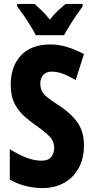

<svg xmlns="http://www.w3.org/2000/svg" viewBox="-20 -951 477 981"><path d="M409 -208Q409 -141 382 -92Q355 -43 307 -16.5Q259 10 196 10Q157 10 114.5 0Q72 -10 30 -33V-189Q71 -163 112.5 -146.5Q154 -130 192 -130Q227 -130 242 -149.5Q257 -169 257 -196Q257 -227 236.5 -250Q216 -273 168 -307Q138 -328 107.5 -354Q77 -380 56 -418.5Q35 -457 35 -517Q34 -610 86.5 -667Q139 -724 238 -724Q277 -724 319 -712Q361 -700 409 -675L367 -542Q327 -565 299 -575Q271 -585 244 -585Q216 -585 201 -568Q186 -551 186 -525Q186 -502 194 -486Q202 -470 221.5 -454Q241 -438 277 -415Q341 -374 375 -326.5Q409 -279 409 -208ZM163 -771Q154 -789 137 -817Q120 -845 101 -872.5Q82 -900 68 -918V-931H157Q172 -917 193.5 -896.5Q215 -876 235 -851Q256 -878 276.5 -897Q297 -916 315 -931H402V-918Q388 -899 369.5 -872Q351 -845 334.5 -818Q318 -791 307 -771Z"/></svg>

Font: Noto Sans Tamil ExtraCondensed ExtraBold
Style: Regular
Weight: 800
Width: 2
Designer: Jelle Bosma - Monotype Design Team
Foundry: Monotype Imaging Inc.
Version: Version 2.004; ttfautohint (v1.8.4.7-5d5b)